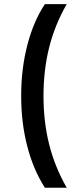

<svg xmlns="http://www.w3.org/2000/svg" viewBox="-20 -852 363 927"><path d="M82.2 -388.9Q82.2 -518.9 111.7 -633.3Q141.1 -747.8 196.7 -832.2H302.2Q244.4 -731.1 217.2 -622.2Q190 -513.3 190 -388.9Q190 -264.4 217.2 -155.6Q244.4 -46.7 302.2 54.4H196.7Q141.1 -32.2 111.7 -145.6Q82.2 -258.9 82.2 -388.9Z"/></svg>

Font: Paperlogy 6 SemiBold
Style: Regular
Weight: 600
Designer: redesigned by Lee Juim, glyphs from Gmarket Sans & Montserrat
Foundry: PT&
Version: Version 1.001